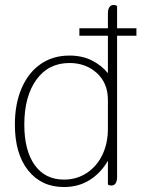

<svg xmlns="http://www.w3.org/2000/svg" viewBox="-20 -744 570 774"><path d="M530 -600H452V-31Q452 4 428 4Q422 4 415 0V-96Q386 -46 341 -18Q296 10 238 10Q147 10 93.5 -57Q40 -124 40 -242Q40 -325 67 -388Q94 -451 143.5 -485.5Q193 -520 260 -520Q311 -520 350 -500.5Q389 -481 415 -449V-600H300V-630H415V-689Q415 -724 439 -724Q445 -724 452 -720V-630H530ZM415 -341Q415 -409 370.5 -449.5Q326 -490 260 -490Q175 -490 126.5 -422.5Q78 -355 78 -242Q78 -137 120 -78.5Q162 -20 238 -20Q289 -20 329.5 -46.5Q370 -73 392.5 -119.5Q415 -166 415 -225Z"/></svg>

Font: Thasadith
Style: Regular
Weight: 400
Designer: Cadson Demak Co.,Ltd.
Foundry: Cadson Demak Co.,Ltd.
Version: Version 1.000; ttfautohint (v1.6)